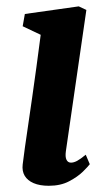

<svg xmlns="http://www.w3.org/2000/svg" viewBox="-20 -588 352 618"><path d="M137 10Q108 10 88.2 1.5Q68.5 -7 59.5 -22.2Q50.5 -37.5 53 -58.5Q55.5 -81 60.2 -113.5Q65 -146 70.8 -186.5Q76.5 -227 83.5 -274Q90.5 -321 97.2 -372Q104 -423 111 -476L53 -503.5L60 -543L233.5 -567.5L258 -556L192 -101Q189.5 -83 194 -73.8Q198.5 -64.5 208.5 -64.5Q217.5 -64.5 228.2 -70.2Q239 -76 256 -90L269 -59.5Q263.5 -52 246.8 -35.5Q230 -19 202.5 -4.5Q175 10 137 10Z"/></svg>

Font: Merriweather
Style: Bold Italic
Weight: 700
Italic angle: -7.8°
Version: Version 2.101